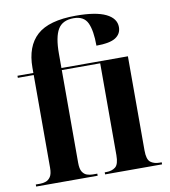

<svg xmlns="http://www.w3.org/2000/svg" viewBox="-85 -843 811 916"><g transform="rotate(-10 320.5 -385.0)"><path d="M16 0V-10H38Q51 -10 64.5 -14.5Q78 -19 87.5 -33Q97 -47 97 -77V-526H20V-536H97V-561Q97 -665 155 -717.5Q213 -770 344 -770Q441 -770 489 -746.5Q537 -723 537 -681Q537 -648 509 -630Q481 -612 416 -612Q416 -685 398.5 -722.5Q381 -760 331 -760Q277 -760 255 -723Q233 -686 233 -606V-536H555V-80Q555 -36 572 -23Q589 -10 615 -10H626V0H350V-10H358Q385 -10 402 -23.5Q419 -37 419 -81V-526H233V-77Q233 -47 242 -33Q251 -19 264.5 -14.5Q278 -10 292 -10H314V0Z"/></g></svg>

Font: Noto Serif Display Condensed
Style: Bold
Weight: 700
Width: 3
Designer: Monotype Design Team
Foundry: Monotype Imaging Inc.
Version: Version 2.009